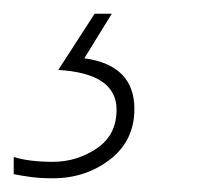

<svg xmlns="http://www.w3.org/2000/svg" viewBox="-96 -20 320 280"><path d="M-19 240Q29 240 64.5 212.5Q100 185 100 139Q100 75 27 65L67 0H42L-11 82Q74 87 74 140Q74 177 45 196.5Q16 216 -19 216Q-53 216 -76 209V234Q-66 236 -52 238Q-38 240 -19 240Z"/></svg>

Font: Noto Sans UI SemiCondensed Thin
Style: Italic
Weight: 250
Width: 4
Italic angle: -12°
Designer: Monotype Design Team
Foundry: Monotype Imaging Inc.
Version: Version 1.901